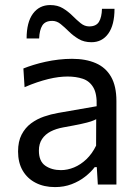

<svg xmlns="http://www.w3.org/2000/svg" viewBox="-20 -745 558 775"><path d="M202.1 10.2Q157.6 10.2 124 -7.1Q90.4 -24.3 71.6 -56.4Q52.9 -88.6 52.9 -133.6Q52.9 -174.1 67.3 -201.8Q81.8 -229.6 105.4 -247.1Q129 -264.6 157.5 -274.4Q186 -284.2 214.4 -289.1L370.1 -316.2Q372 -366.4 356.6 -392.2Q341.3 -418.1 314 -427.1Q286.7 -436.1 252.9 -436.1Q235.9 -436.1 216.3 -433.7Q196.8 -431.2 175.2 -426Q153.7 -420.7 129.7 -412.7Q105.6 -404.6 79.2 -393.1L74.4 -468.6Q92.7 -476 115.4 -483Q138 -490 163.7 -495.6Q189.4 -501.3 216.6 -504.4Q243.7 -507.6 270.8 -507.6Q326.5 -507.6 366.6 -490.1Q406.8 -472.7 428.4 -435Q449.9 -397.3 449.9 -337.2Q449.9 -313.8 449.9 -278.3Q449.9 -242.8 449.9 -211V-146.6Q449.9 -112.7 449.9 -77.2Q449.9 -41.8 449.9 0H374.9L370.7 -70.4H362.3Q347.1 -50.3 323.6 -31.9Q300.2 -13.4 269.4 -1.6Q238.6 10.2 202.1 10.2ZM226 -58.3Q252.5 -58.3 279.1 -69.3Q305.6 -80.3 328.7 -102.2Q351.8 -124.2 367.9 -157.1L368.3 -263.9Q360.3 -259.4 347.1 -254.9Q334 -250.5 307.9 -244.8Q281.7 -239.1 234.8 -230.7Q206.3 -225.5 184.3 -214.2Q162.4 -202.8 149.7 -183.8Q137 -164.7 137 -137Q137 -94 162.9 -76.1Q188.7 -58.3 226 -58.3ZM349.1 -574.6Q319.1 -574.6 297.4 -587.6Q275.7 -600.5 258.3 -617.7Q241 -634.8 225 -647.8Q209.1 -660.7 191.1 -660.7Q162.5 -660.7 150.9 -642.3Q139.3 -623.8 138 -589.8H87.4Q87.4 -655.1 113 -689.9Q138.7 -724.6 182.7 -724.6Q212.4 -724.6 233.9 -711.6Q255.3 -698.6 272.4 -681.5Q289.5 -664.4 305.5 -651.4Q321.5 -638.4 339.9 -638.4Q368.3 -638.4 379.5 -657Q390.7 -675.5 391.6 -709.4H442.2Q442.2 -644.2 417.2 -609.4Q392.2 -574.6 349.1 -574.6Z"/></svg>

Font: Commissioner Thin
Style: Regular
Weight: 100
Designer: Kostas Bartsokas
Foundry: Kostas Bartsokas
Version: Version 1.001;gftools[0.9.23]